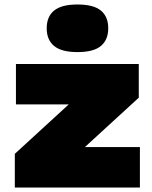

<svg xmlns="http://www.w3.org/2000/svg" viewBox="-20 -835 677 855"><path d="M46 0V-150L286 -370H51V-550H598V-400L358 -180H603V0ZM325 -603Q254 -603 221 -630.2Q188 -657.5 188 -709Q188 -761 221 -788Q254 -815 325 -815Q396.5 -815 429.2 -788Q462 -761 462 -709Q462 -657.5 429.2 -630.2Q396.5 -603 325 -603Z"/></svg>

Font: Encode Sans Expanded Black
Style: Regular
Weight: 900
Width: 7
Designer: Multiple Designers
Foundry: Impallari Type
Version: Version 3.000; ttfautohint (v1.8.3) -l 8 -r 50 -G 200 -x 14 